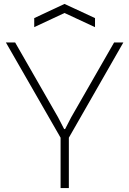

<svg xmlns="http://www.w3.org/2000/svg" viewBox="-20 -956 657 976"><path d="M288 -256 10 -740H57L275 -360L306 -300H311L342 -360L560 -740H607L330 -256V0H288ZM154 -864 308 -936 463 -864V-818L308 -890L154 -818Z"/></svg>

Font: Encode Sans Wide
Style: Thin
Weight: 100
Designer: Pablo Impallari, Andres Torresi
Foundry: Pablo Impallari, Andres Torresi
Version: Version 1.000; ttfautohint (v1.00) -l 8 -r 50 -G 200 -x 14 -